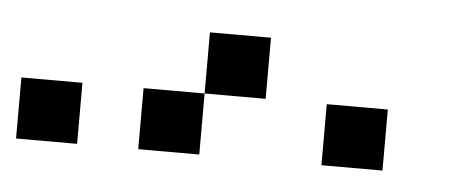

<svg xmlns="http://www.w3.org/2000/svg" viewBox="-28 -964 639 261"><g transform="rotate(5 291.5 -833.5)"><path d="M0 -750V-833.3H83.3V-750ZM250 -916.7H333.3V-833.3H250ZM166.7 -750V-833.3H250V-750ZM416.7 -750V-833.3H500V-750Z"/></g></svg>

Font: Galmuri11 Regular
Style: Regular
Weight: 400
Designer: Minseo Lee (Quiple)
Version: Version 2.356;hotconv 1.1.0;makeotfexe 2.6.0 DEVELOPMENT